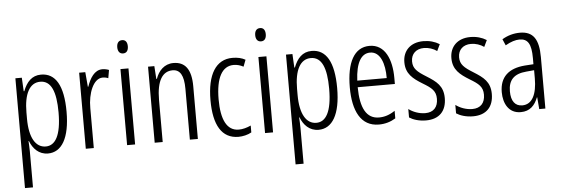

<svg xmlns="http://www.w3.org/2000/svg" viewBox="-57 -917 3908 1338"><g transform="rotate(-5 1897.5 -248.0)"><path d="M248 -542C183 -542 146 -499 122 -437H118L113 -532H68V236H124V-16C124 -42 122 -67 121 -88H124C144 -35 185 10 249 10C345 10 403 -84 403 -269C403 -452 349 -542 248 -542ZM238 -493C314 -493 347 -415 347 -269C347 -105 303 -40 238 -40C167 -40 124 -112 124 -244V-288C124 -417 163 -493 238 -493Z M677 -542C621 -542 589 -487 569 -429H566L557 -532H514V0H570V-279C569 -383 609 -484 674 -484C689 -484 703 -481 713 -476L723 -533C708 -539 692 -542 677 -542Z M832 -732C806 -732 794 -713 794 -685C794 -657 807 -639 831 -639C855 -639 868 -656 868 -686C868 -713 857 -732 832 -732ZM859 -532H803V0H859Z M1174 -542C1110 -542 1069 -497 1050 -442H1046L1040 -532H996V0H1052V-294C1052 -430 1094 -492 1164 -492C1216 -492 1242 -450 1242 -356V0H1298V-369C1298 -488 1255 -542 1174 -542Z M1582 10C1611 10 1648 2 1673 -13V-61C1645 -48 1616 -40 1588 -40C1504 -40 1466 -122 1466 -262C1466 -414 1511 -492 1591 -492C1614 -492 1637 -486 1659 -474L1677 -521C1652 -535 1623 -542 1587 -542C1471 -542 1409 -441 1409 -261C1409 -87 1465 10 1582 10Z M1797 -732C1771 -732 1759 -713 1759 -685C1759 -657 1772 -639 1796 -639C1820 -639 1833 -656 1833 -686C1833 -713 1822 -732 1797 -732ZM1824 -532H1768V0H1824Z M2141 -542C2076 -542 2039 -499 2015 -437H2011L2006 -532H1961V236H2017V-16C2017 -42 2015 -67 2014 -88H2017C2037 -35 2078 10 2142 10C2238 10 2296 -84 2296 -269C2296 -452 2242 -542 2141 -542ZM2131 -493C2207 -493 2240 -415 2240 -269C2240 -105 2196 -40 2131 -40C2060 -40 2017 -112 2017 -244V-288C2017 -417 2056 -493 2131 -493Z M2546 -542C2438 -542 2384 -439 2384 -265C2384 -102 2437 10 2564 10C2608 10 2647 -2 2681 -23V-76C2643 -50 2607 -39 2569 -39C2482 -39 2440 -115 2439 -262H2699V-305C2699 -433 2654 -542 2546 -542ZM2546 -495C2617 -495 2647 -409 2646 -308H2440C2446 -434 2484 -495 2546 -495Z M3037 -134C3037 -219 2990 -253 2923 -295C2860 -334 2832 -358 2832 -408C2832 -461 2868 -494 2922 -494C2955 -494 2988 -483 3013 -465L3035 -511C3003 -531 2965 -542 2922 -542C2831 -542 2778 -486 2778 -407C2778 -326 2826 -289 2893 -248C2953 -212 2982 -189 2982 -134C2982 -76 2951 -41 2893 -41C2849 -41 2806 -58 2777 -80V-21C2803 -4 2844 10 2894 10C2987 10 3037 -44 3037 -134Z M3366 -134C3366 -219 3319 -253 3252 -295C3189 -334 3161 -358 3161 -408C3161 -461 3197 -494 3251 -494C3284 -494 3317 -483 3342 -465L3364 -511C3332 -531 3294 -542 3251 -542C3160 -542 3107 -486 3107 -407C3107 -326 3155 -289 3222 -248C3282 -212 3311 -189 3311 -134C3311 -76 3280 -41 3222 -41C3178 -41 3135 -58 3106 -80V-21C3132 -4 3173 10 3223 10C3316 10 3366 -44 3366 -134Z M3598 -542C3554 -542 3511 -530 3473 -507L3492 -463C3530 -485 3563 -495 3591 -495C3649 -495 3673 -457 3673 -358V-315L3612 -311C3499 -302 3436 -246 3436 -140C3436 -61 3472 10 3556 10C3622 10 3656 -29 3677 -83H3679L3686 0H3729V-360C3729 -484 3691 -542 3598 -542ZM3619 -268 3674 -273V-216C3674 -106 3641 -36 3571 -36C3522 -36 3493 -71 3493 -141C3493 -220 3533 -261 3619 -268Z"/></g></svg>

Font: Noto Sans Bengali ExtraCondensed Light
Style: Regular
Weight: 300
Width: 2
Designer: Joana Ranito - Universal Thirst; Jelle Bosma - Monotype Design Team
Foundry: Universal Thirst ehf.
Version: Version 3.000